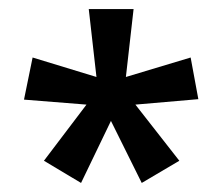

<svg xmlns="http://www.w3.org/2000/svg" viewBox="-20 -781 492 424"><path d="M275 -761H176L193 -611L52 -654L33 -561L171 -550L77 -426L159 -377L225 -514L293 -377L376 -426L279 -550L418 -562L401 -654L258 -611Z"/></svg>

Font: Noto Sans Myanmar UI Condensed Medium
Style: Regular
Weight: 500
Width: 3
Designer: Monotype Design Team
Foundry: Monotype Imaging Inc.
Version: Version 2.103